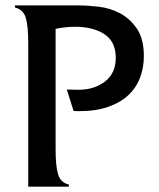

<svg xmlns="http://www.w3.org/2000/svg" viewBox="-20 -700 596 720"><path d="M85.9 -538.1Q85.9 -602.5 76.7 -633.3Q67.4 -664.1 36.1 -671.9V-679.7H274.4Q307.6 -679.7 350.1 -674.8Q392.6 -669.9 429.7 -650.4Q466.8 -630.9 493.2 -592.8Q519.5 -554.7 519.5 -489.3Q519.5 -448.2 505.9 -410.6Q492.2 -373 462.9 -344.7Q433.6 -316.4 387.2 -299.8Q340.8 -283.2 277.3 -283.2Q259.8 -283.2 257.3 -283.7Q254.9 -284.2 254.9 -287.1L230.5 -364.3Q241.2 -364.3 251.5 -363.8Q261.7 -363.3 273.4 -363.3Q334 -363.3 374 -394.5Q414.1 -425.8 414.1 -483.4Q414.1 -543.9 371.6 -571.8Q329.1 -599.6 261.7 -599.6Q226.6 -599.6 188.5 -591.8V-141.6Q188.5 -77.1 197.8 -46.4Q207 -15.6 238.3 -7.8V0H85.9Z"/></svg>

Font: Padauk Grand Pro
Style: Regular
Weight: 400
Designer: Debbi Hosken
Foundry: SIL
Version: Version 2.8.2